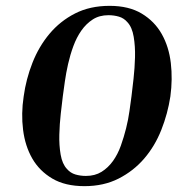

<svg xmlns="http://www.w3.org/2000/svg" viewBox="-20 -627 607 657"><path d="M61 -297Q69 -356 91 -412Q113 -468 149.5 -511.5Q186 -555 237 -581Q288 -607 355 -607Q421 -607 465 -580.5Q509 -554 533.5 -510.5Q558 -467 564.5 -411.5Q571 -356 563 -297Q554 -238 532 -182.5Q510 -127 473.5 -84.5Q437 -42 386 -16Q335 10 269 10Q203 10 159 -16Q115 -42 90.5 -84.5Q66 -127 59 -182.5Q52 -238 61 -297ZM195 -298Q192 -274 188 -238.5Q184 -203 183 -166.5Q182 -130 187.5 -98Q193 -66 209 -49Q221 -35 238 -30Q255 -25 274 -25Q305 -25 327.5 -39Q350 -53 366.5 -76Q383 -99 393.5 -128.5Q404 -158 411.5 -188Q419 -218 423 -247Q427 -276 430 -298Q433 -322 437 -358Q441 -394 442 -431Q443 -468 437.5 -501Q432 -534 416 -551Q404 -565 387 -570Q370 -575 351 -575Q320 -575 297.5 -560.5Q275 -546 258.5 -522.5Q242 -499 231 -469Q220 -439 213 -408Q206 -377 202 -348.5Q198 -320 195 -298Z"/></svg>

Font: Gamine
Style: Bold Italic
Weight: 700
Designer: Tapiwanashe Sebastian Garikayi
Version: Version 1.000